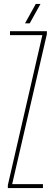

<svg xmlns="http://www.w3.org/2000/svg" viewBox="-20 -959 279 979"><path d="M20 0V-15L196 -780H31V-800H219V-785L42 -20H199V0ZM107.5 -840 162.5 -939H186.5L131.5 -840Z"/></svg>

Font: Big Shoulders Thin
Style: Regular
Weight: 100
Designer: Patric King
Foundry: XO Type Co
Version: Version 2.002